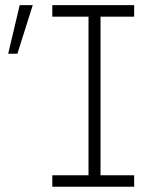

<svg xmlns="http://www.w3.org/2000/svg" viewBox="-20 -713 626 733"><path d="M179.7 0H492.2V-43.9H363.8V-649.4H492.2V-693.4H179.7V-649.4H317.9V-43.9H179.7ZM11.2 -507.8H46.4L105 -693.4H55.2Z"/></svg>

Font: Cascadia Code PL ExtraLight
Style: Regular
Weight: 200
Monospace: yes
Designer: Aaron Bell
Foundry: Saja Typeworks
Version: Version 2404.023